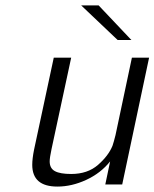

<svg xmlns="http://www.w3.org/2000/svg" viewBox="-20 -687 575 715"><path d="M100.1 -73.2Q100.1 -96.2 106.9 -129.9L180.2 -472.2H245.1L171.9 -131.8Q165 -99.6 165 -85.9Q165 -60.1 184.6 -49.6Q204.1 -39.1 245.1 -39.1Q306.2 -39.1 345 -73Q383.8 -106.9 398.9 -144Q403.8 -158.2 410.2 -184.1L471.2 -472.2H535.2L435.1 0H372.1L390.1 -85.9Q355 -42 301 -17.1Q247.1 7.8 193.8 7.8Q100.1 7.8 100.1 -73.2ZM282.2 -667H347.2L469.2 -538.1H418Z"/></svg>

Font: CMU Bright
Style: Oblique
Weight: 500
Italic angle: -12°
Version: Version 0.7.0